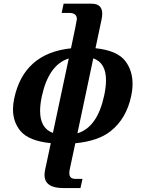

<svg xmlns="http://www.w3.org/2000/svg" viewBox="-20 -752 772 1017"><path d="M390.1 -45.9Q496.1 -77.6 532.2 -247.6Q541.5 -292 541.5 -326.7Q541.5 -419.9 474.1 -442.9ZM260.3 -47.9 344.2 -442.4Q237.3 -408.7 201.2 -240.2Q192.4 -197.8 192.4 -164.6Q192.4 -72.3 260.3 -47.9ZM406.2 244.1H314.5Q215.8 244.1 215.8 174.3Q215.8 161.6 219.2 146.5L249 6.3Q133.3 -5.4 89.4 -57.1Q48.8 -105 48.8 -172.9Q48.8 -199.7 55.2 -230Q106 -469.7 356 -496.1Q387.2 -643.1 387.2 -650.4Q387.2 -683.6 346.7 -683.6H306.6L316.9 -732.4H465.3Q521.5 -732.4 521.5 -679.2Q521.5 -666 518.1 -649.4L485.8 -496.6Q602.1 -484.4 644.5 -427.7Q682.1 -377.4 682.1 -308.1Q682.1 -277.3 674.8 -243.2Q649.9 -124 565.9 -57.1Q500 -4.9 378.9 6.8L349.1 146.5Q347.2 156.7 347.2 164.6Q347.2 195.3 377.9 195.3H417Z"/></svg>

Font: Munson
Style: Bold Italic
Weight: 700
Italic angle: -12°
Designer: Paul James MIller
Foundry: High-Logic / Made with FontCreator
Version: Version 2.10;May 5, 2019;FontCreator 11.5.0.2430 64-bit